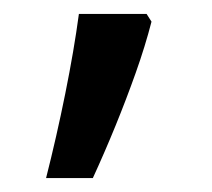

<svg xmlns="http://www.w3.org/2000/svg" viewBox="-20 -136 303 275"><path d="M190 -116 197 -105Q188 -70 174.5 -32Q161 6 145.5 44Q130 82 113 119H46Q61 60 73.5 -2Q86 -64 93 -116Z"/></svg>

Font: umalayalam15
Style: Book
Weight: 400
Designer: Jelle Bosma - Monotype Design Team
Foundry: Monotype Imaging Inc.
Version: Version 2.003